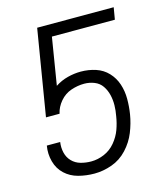

<svg xmlns="http://www.w3.org/2000/svg" viewBox="-111 -821 798 916"><g transform="rotate(-15 288.0 -363.5)"><path d="M243 8Q286 8 329.5 -7.5Q373 -23 405.5 -58Q438 -93 455 -135.5Q472 -178 479 -221Q485 -258 485 -296.5Q485 -335 473.5 -369.5Q462 -404 437.5 -430Q413 -456 378 -467.5Q343 -479 304 -479Q272 -479 239 -470.5Q206 -462 177 -443L215 -676H526L536 -735H158L88 -311H155Q162 -343 185 -370Q208 -397 240.5 -408Q273 -419 305 -419Q331 -419 355 -409.5Q379 -400 393 -379.5Q407 -359 413 -334Q419 -309 418.5 -282.5Q418 -256 413 -230Q408 -197 396.5 -165.5Q385 -134 362 -106.5Q339 -79 307 -65.5Q275 -52 243 -52Q216 -52 191 -59Q166 -66 148.5 -84Q131 -102 125 -127.5Q119 -153 123 -180H57Q50 -140 60.5 -101.5Q71 -63 98.5 -37.5Q126 -12 164 -2Q202 8 243 8Z"/></g></svg>

Font: Iosevka Sparkle Light
Style: Italic
Weight: 300
Italic angle: -9°
Designer: Belleve Invis
Foundry: Belleve Invis
Version: Version 4.5.0; ttfautohint (v1.8.3)